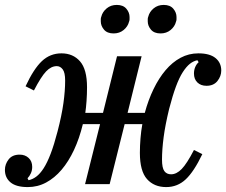

<svg xmlns="http://www.w3.org/2000/svg" viewBox="-28 -749 920 781"><path d="M85 12Q38 12 15 -7Q-8 -26 -8 -58Q-8 -81 7 -100.5Q22 -120 52 -120Q74 -120 88.5 -106.5Q103 -93 103 -70Q103 -56 97.5 -44Q92 -32 84 -24L88 -16Q104 -19 119.5 -30.5Q135 -42 149.5 -64.5Q164 -87 178 -123.5Q192 -160 206 -214Q223 -279 230 -329.5Q237 -380 237 -421Q237 -454 227 -467Q217 -480 203 -480Q180 -480 159.5 -458.5Q139 -437 110 -381L76 -398Q109 -469 142.5 -500.5Q176 -532 222 -532Q269 -532 297.5 -499.5Q326 -467 326 -394Q326 -366 324 -338Q322 -310 319 -290H391L448 -520H548L491 -290H561Q575 -342 596.5 -386.5Q618 -431 645.5 -463.5Q673 -496 706.5 -514Q740 -532 779 -532Q825 -532 848.5 -513Q872 -494 872 -462Q872 -439 856.5 -419.5Q841 -400 812 -400Q789 -400 775 -413.5Q761 -427 761 -450Q761 -464 766 -476Q771 -488 780 -496L775 -504Q759 -501 744.5 -489.5Q730 -478 715.5 -455.5Q701 -433 687.5 -396.5Q674 -360 660 -306Q644 -240 637.5 -190Q631 -140 631 -100Q631 -66 640.5 -53Q650 -40 668 -40Q690 -40 711 -61.5Q732 -83 761 -139L795 -122Q761 -51 727.5 -19.5Q694 12 648 12Q599 12 570 -20.5Q541 -53 541 -127Q541 -156 543.5 -186.5Q546 -217 551 -244H479L418 0H318L379 -244H309Q295 -186 273 -139Q251 -92 222.5 -58.5Q194 -25 159.5 -6.5Q125 12 85 12ZM434 -613Q408 -613 395 -628.5Q382 -644 382 -662Q382 -667 382 -671.5Q382 -676 384 -681Q389 -701 406 -715Q423 -729 447 -729Q473 -729 486 -713.5Q499 -698 499 -680Q499 -675 499 -670.5Q499 -666 497 -661Q492 -641 475 -627Q458 -613 434 -613ZM625 -613Q599 -613 586 -628.5Q573 -644 573 -662Q573 -667 573 -671.5Q573 -676 575 -681Q580 -701 597 -715Q614 -729 638 -729Q664 -729 677 -713.5Q690 -698 690 -680Q690 -675 690 -670.5Q690 -666 688 -661Q683 -641 666 -627Q649 -613 625 -613Z"/></svg>

Font: IBM Plex Serif Medm
Style: Italic
Weight: 500
Italic angle: -14°
Designer: Mike Abbink, Paul van der Laan, Pieter van Rosmalen
Foundry: Bold Monday
Version: Version 3.001